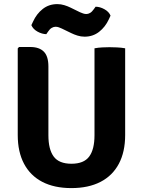

<svg xmlns="http://www.w3.org/2000/svg" viewBox="-20 -924 712 958"><path d="M604.5 -250.5Q604.5 -166 573 -106.8Q541.5 -47.5 481.5 -16.5Q421.5 14.5 336 14.5Q251 14.5 191.2 -16.5Q131.5 -47.5 100 -106.8Q68.5 -166 68.5 -250.5V-682.5L75 -689.5H131Q175.5 -689.5 198.5 -666.5Q221.5 -643.5 221.5 -592.5V-249Q221.5 -178.5 248 -142.8Q274.5 -107 336.5 -107Q398.5 -107 425 -142.8Q451.5 -178.5 451.5 -249V-683Q470.5 -686.5 490.5 -687.5Q510.5 -688.5 526 -688.5Q540.5 -688.5 563.2 -687.5Q586 -686.5 604.5 -683ZM288.5 -781.5Q281 -785 273.2 -787.8Q265.5 -790.5 257 -790.5Q248 -790.5 238.2 -785Q228.5 -779.5 220 -766.5L211 -753.5Q189.5 -754 167.2 -766.2Q145 -778.5 136.5 -798.5L145 -816.5Q162.5 -855 193.2 -879.2Q224 -903.5 266 -903.5Q284 -903.5 301 -898.2Q318 -893 332 -886L379 -863Q386.5 -859.5 394.8 -856.8Q403 -854 411 -854Q420 -854 429.5 -859.5Q439 -865 448 -878L457 -890.5Q478.5 -890.5 501 -878Q523.5 -865.5 531.5 -846L523 -827.5Q505.5 -789.5 474.5 -765.2Q443.5 -741 402 -741Q384 -741 366.5 -746.5Q349 -752 336 -758.5Z"/></svg>

Font: Signika Negative
Style: Bold
Weight: 700
Designer: Anna Giedry
Foundry: Anna Giedry
Version: Version 2.001